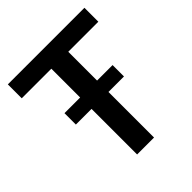

<svg xmlns="http://www.w3.org/2000/svg" viewBox="-177 -744 858 858"><g transform="rotate(-45 251.5 -315.0)"><path d="M494 -630V-542H304V-360H402V-288H304V0H197V-288H98V-360H197V-542H10V-630Z"/></g></svg>

Font: Mukta Medium
Style: Regular
Weight: 500
Designer: Girish Dalvi and Yashodeep Gholap
Foundry: Ek Type
Version: Version 2.538;PS 1.002;hotconv 16.6.51;makeotf.lib2.5.65220;